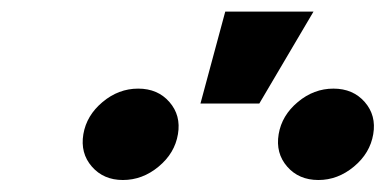

<svg xmlns="http://www.w3.org/2000/svg" viewBox="-20 -919 653 325"><path d="M519 -614.3Q485.8 -614.3 466.1 -637Q446.3 -659.7 451.7 -691.9Q457 -723.6 484.1 -746.3Q511.2 -769 544.4 -769Q577.6 -769 597.4 -746.3Q617.2 -723.6 611.8 -691.9Q606.4 -659.7 579.1 -637Q551.8 -614.3 519 -614.3ZM188 -614.3Q155.3 -614.3 135.5 -637Q115.7 -659.7 121.1 -691.9Q126.5 -723.6 153.6 -746.3Q180.7 -769 213.9 -769Q247.1 -769 266.8 -746.3Q286.6 -723.6 281.2 -691.9Q275.9 -659.7 248.5 -637Q221.2 -614.3 188 -614.3ZM319.3 -743.7 361.3 -899.4H510.7L418.9 -743.7Z"/></svg>

Font: Inter Extra Bold
Style: Italic
Weight: 800
Italic angle: -9.39999°
Designer: Rasmus Andersson
Foundry: rsms
Version: Version 4.000;git-3c8e0fc